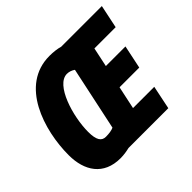

<svg xmlns="http://www.w3.org/2000/svg" viewBox="-169 -933 1150 1150"><g transform="rotate(-45 406.0 -357.5)"><path d="M247 10C276 10 303 5 324 0H661L692 -150H512L543 -295H710L741 -443H575L601 -566H781L812 -714H467C445 -721 411 -725 379 -725C130 -725 40 -433 40 -223C40 -90 104 10 247 10ZM276 -143C240 -143 221 -169 221 -239C221 -370 283 -575 377 -575C396 -575 414 -568 428 -558L342 -154C327 -147 304 -143 276 -143Z"/></g></svg>

Font: Noto Sans Condensed Black
Style: Italic
Weight: 900
Width: 3
Italic angle: -12°
Designer: Monotype Design Team
Foundry: Monotype Imaging Inc.
Version: Version 2.013